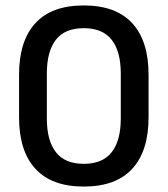

<svg xmlns="http://www.w3.org/2000/svg" viewBox="-20 -672 616 705"><path d="M287.5 13Q170 13 110 -52.2Q50 -117.5 50 -241V-398Q50 -521.5 109.8 -586.8Q169.5 -652 287.5 -652Q405.5 -652 465.5 -586.8Q525.5 -521.5 525.5 -398V-241Q525.5 -117.5 465.5 -52.2Q405.5 13 287.5 13ZM287.5 -70.5Q357 -70.5 390.2 -113.2Q423.5 -156 423.5 -236.5V-402Q423.5 -483 390.2 -525.8Q357 -568.5 287.5 -568.5Q218 -568.5 185 -525.8Q152 -483 152 -402V-236.5Q152 -156 185.2 -113.2Q218.5 -70.5 287.5 -70.5Z"/></svg>

Font: Anek Malayalam Medium Medium
Style: Regular
Weight: 500
Version: Version 1.003